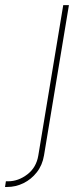

<svg xmlns="http://www.w3.org/2000/svg" viewBox="-139 -536 316 760"><path d="M111.3 -515.6H133.8L35.2 79.1Q28.8 117.7 6.8 145.8Q-15.1 173.8 -45.9 189Q-76.7 204.1 -110.4 204.1H-119.1L-115.7 181.6H-106.9Q-66.4 181.6 -30.8 154.3Q4.9 127 12.7 79.1Z"/></svg>

Font: Inter Display Thin
Style: Italic
Weight: 100
Italic angle: -9.39999°
Designer: Rasmus Andersson
Foundry: rsms
Version: Version 4.000;git-a52131595